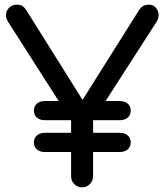

<svg xmlns="http://www.w3.org/2000/svg" viewBox="-20 -801 703 821"><path d="M171 -287Q151 -287 138 -298Q125 -309 125 -328Q125 -347 138 -358Q151 -369 171 -369H492Q513 -369 526 -358Q539 -347 539 -328Q539 -309 526 -298Q513 -287 492 -287ZM171 -151Q151 -151 138 -162Q125 -173 125 -192Q125 -211 138 -222Q151 -233 171 -233H492Q513 -233 526 -222Q539 -211 539 -192Q539 -173 526 -162Q513 -151 492 -151ZM331 0Q311 0 297.5 -14Q284 -28 284 -48V-286L15 -707Q3 -726 6 -743Q9 -760 22 -770.5Q35 -781 52 -781Q68 -781 77 -774.5Q86 -768 94 -755L353 -342H313L574 -757Q582 -769 592 -775Q602 -781 617 -781Q634 -781 645 -769.5Q656 -758 658 -741Q660 -724 649 -707L378 -286V-48Q378 -28 364.5 -14Q351 0 331 0Z"/></svg>

Font: Comfortaa SemiBold
Style: Regular
Weight: 600
Designer: Johan Aakerlund
Foundry: Johan Aakerlund
Version: Version 3.104; ttfautohint (v1.8.1.43-b0c9)